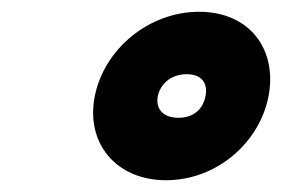

<svg xmlns="http://www.w3.org/2000/svg" viewBox="-20 -776 479 326"><path d="M141 -613C125 -533 177 -470 262 -470C348 -470 421 -534 436 -613C451 -692 404 -756 318 -756C233 -756 157 -693 141 -613ZM248 -613C252 -632 269 -650 297 -650C324 -650 333 -633 329 -613C325 -592 310 -576 283 -576C255 -576 244 -593 248 -613Z"/></svg>

Font: Charger EcoBlack
Style: Obl
Weight: 1000
Designer: Jasper
Foundry: Cannot Into Space Fonts
Version: Version 1.1